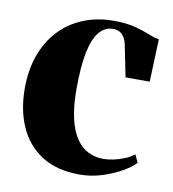

<svg xmlns="http://www.w3.org/2000/svg" viewBox="-66 -579 584 649"><g transform="rotate(10 226.0 -255.0)"><path d="M248.5 11Q171.5 11 120 -21.5Q68.5 -54 42.5 -111.5Q16.5 -169 16.5 -244.5Q16.5 -307.5 35 -358.5Q53.5 -409.5 87.5 -445.8Q121.5 -482 169 -501.5Q216.5 -521 273.5 -521Q318 -521 347.8 -513Q377.5 -505 398 -496.5Q418.5 -488 434 -486L428.5 -339.5H345.5L324 -446Q321.5 -460.5 315.2 -471.2Q309 -482 299.5 -487.8Q290 -493.5 275 -493.5Q249 -493.5 229.5 -471.5Q210 -449.5 199.5 -400.8Q189 -352 189 -271.5Q189 -213 198.5 -171.8Q208 -130.5 225.5 -104.5Q243 -78.5 267 -66.8Q291 -55 319.5 -55Q334.5 -55 353.8 -59Q373 -63 391.8 -70.8Q410.5 -78.5 423.5 -89L436 -62Q422.5 -47 393.2 -30Q364 -13 326.2 -1Q288.5 11 248.5 11Z"/></g></svg>

Font: Merriweather 144pt ExtraBold
Style: Regular
Weight: 800
Version: Version 2.100